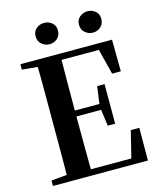

<svg xmlns="http://www.w3.org/2000/svg" viewBox="-135 -1035 936 1129"><g transform="rotate(-15 333.0 -470.0)"><path d="M242 -810Q216 -810 195 -827.5Q174 -845 174 -876Q174 -906 195 -923Q216 -940 242 -940Q269 -940 289.5 -923Q310 -906 310 -876Q310 -845 289.5 -827.5Q269 -810 242 -810ZM507 -810Q480 -810 459 -827.5Q438 -845 438 -876Q438 -906 459 -923Q480 -940 507 -940Q533 -940 553.5 -923Q574 -906 574 -876Q574 -845 553.5 -827.5Q533 -810 507 -810ZM45 0V-33L198 -47H213V0ZM139 0Q141 -85 141 -171.5Q141 -258 141 -346V-394Q141 -481 141 -567.5Q141 -654 139 -741H286Q285 -656 284.5 -568Q284 -480 284 -387V-359Q284 -263 284.5 -175Q285 -87 286 0ZM213 0V-37H595L524 -4L572 -199H624L623 0ZM213 -359V-395H459V-359ZM448 -259 433 -370V-391L448 -500H493V-259ZM45 -708V-741H213V-694H198ZM552 -548 504 -738 575 -703H213V-741H603L605 -548Z"/></g></svg>

Font: Noto Serif JP ExtraLight
Style: Bold
Weight: 700
Version: Version 2.003-H1;hotconv 1.1.1;makeotfexe 2.6.0